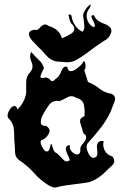

<svg xmlns="http://www.w3.org/2000/svg" viewBox="-20 -846 547 856"><path d="M197.3 -19.5Q160.2 -42 131.8 -74.7Q102.5 -107.4 66.4 -131.3Q46.9 -144.5 46.9 -170.9Q46.9 -197.3 43.9 -218.3Q43.9 -243.2 42 -268.6Q40 -293.9 22.5 -314Q13.7 -320.8 13.7 -331.5Q13.7 -339.4 18.6 -349.1Q30.3 -372.6 43.9 -373.5Q47.9 -373.5 51.8 -370.1Q55.7 -366.7 57.6 -357.9Q72.3 -371.6 83 -391.1Q93.8 -411.1 96.7 -431.6V-447.8Q96.7 -463.9 96.7 -480.5Q96.7 -505.9 115.2 -524.9Q125 -536.6 125 -550.3Q125 -560.1 120.1 -570.3Q114.3 -584 114.3 -595.7Q114.3 -606 119.1 -614.3Q133.8 -597.2 152.3 -579.6Q171.9 -562 175.8 -541.5Q168.9 -529.8 162.1 -511.2Q160.2 -507.8 160.2 -504.9Q160.2 -498 168.9 -498Q173.8 -498 182.6 -500.5Q196.3 -500 205.1 -488.8Q213.9 -477.1 227.5 -494.1Q243.2 -501.5 253.9 -529.3Q261.7 -549.3 272.5 -549.3Q276.4 -549.3 281.2 -545.9Q281.2 -538.6 284.2 -534.7Q286.1 -530.8 291 -529.3Q293 -528.8 295.9 -528.8Q306.6 -528.8 322.3 -540Q340.8 -554.2 347.7 -564Q351.6 -573.2 354.5 -572.8Q358.4 -572.3 360.4 -561.5Q364.3 -540 355.5 -532.7Q360.4 -520 364.3 -506.3Q369.1 -492.7 372.1 -480.5Q399.4 -470.2 422.9 -451.2Q446.3 -432.6 475.6 -428.2Q493.2 -421.4 493.2 -405.8Q493.2 -399.9 490.2 -392.1Q480.5 -366.2 473.6 -349.1Q455.1 -309.1 427.7 -274.4Q400.4 -239.7 371.1 -207.5Q366.2 -200.7 366.2 -190.9Q366.2 -178.2 375 -160.6Q384.8 -142.1 396.5 -142.1Q403.3 -142.1 411.1 -149.4Q416 -159.2 413.1 -178.7Q412.1 -185.1 412.1 -190.4Q412.1 -202.1 417 -209.5Q419.9 -214.4 425.8 -216.3Q431.6 -218.8 442.4 -216.8Q440.4 -209 440.4 -201.7Q440.4 -187.5 447.3 -174.3Q458 -154.8 481.4 -148.4Q489.3 -137.7 489.3 -127.9Q489.3 -116.2 477.5 -106Q456.1 -87.4 442.4 -72.8Q424.8 -56.6 403.3 -44.9Q382.8 -32.7 358.4 -30.8Q326.2 -25.9 293 -22Q259.8 -18.6 227.5 -9.8Q218.8 -9.3 211.9 -12.7Q204.1 -15.6 197.3 -19.5ZM291 -131.3Q289.1 -142.1 280.3 -159.7Q271.5 -176.8 274.4 -188Q275.4 -192.9 279.3 -195.8Q283.2 -198.7 292 -198.2Q291 -194.3 291 -190.9Q291 -177.7 303.7 -166.5Q320.3 -152.8 331.1 -159.2Q335 -161.6 336.9 -166.5Q338.9 -171.4 337.9 -180.2Q337.9 -193.8 349.6 -205.6Q360.4 -217.3 363.3 -228Q365.2 -233.9 363.3 -239.7Q361.3 -245.6 351.6 -252Q346.7 -271 338.9 -294.9Q336.9 -300.8 336.9 -306.2Q336.9 -321.3 356.4 -327.6Q357.4 -336.4 357.4 -345.7Q357.4 -360.8 354.5 -377Q349.6 -402.3 321.3 -409.2Q309.6 -417 297.9 -417Q290 -417 282.2 -413.1Q263.7 -402.8 245.1 -395Q239.3 -396.5 233.4 -396.5Q212.9 -396.5 199.2 -378.9Q182.6 -356.4 171.9 -335.4Q162.1 -319.8 162.1 -300.8Q162.1 -284.7 183.6 -284.7H185.5Q201.2 -274.9 201.2 -262.2Q201.2 -255.4 196.3 -247.6Q182.6 -225.6 163.1 -220.7Q161.1 -216.8 161.1 -212.4Q161.1 -201.2 169.9 -187.5Q180.7 -167.5 191.4 -170.9Q195.3 -171.9 198.2 -176.3Q201.2 -180.7 203.1 -189.9Q208 -216.8 213.9 -191.9Q219.7 -167 232.4 -163.6Q244.1 -154.3 259.8 -136.7Q268.6 -126.5 277.3 -126.5Q284.2 -126.5 291 -131.3ZM229.5 -572.3Q203.1 -578.6 185.5 -599.6Q168 -621.1 148.4 -638.7Q138.7 -648.4 123 -665.5Q109.4 -681.2 109.4 -693.4V-696.8Q109.4 -702.6 115.2 -707Q121.1 -711.4 132.8 -713.4Q147.5 -710 155.3 -719.7Q163.1 -729 171.9 -734.4Q176.8 -737.3 182.6 -736.8Q188.5 -736.8 196.3 -730.5Q217.8 -724.6 234.4 -710.9Q250 -696.8 255.9 -675.3Q272.5 -681.2 296.9 -695.8Q311.5 -704.6 311.5 -716.8Q311.5 -725.1 304.7 -734.9Q293.9 -740.7 288.1 -766.6Q281.2 -792.5 298.8 -776.4Q300.8 -753.9 314.5 -733.4Q328.1 -712.4 348.6 -704.6Q353.5 -710.9 355.5 -718.8Q356.4 -726.6 355.5 -735.4Q354.5 -751 351.6 -768.1Q350.6 -772 350.6 -775.4Q350.6 -787.6 358.4 -798.3Q364.3 -811 377.9 -822.3Q391.6 -833.5 377.9 -807.6Q366.2 -793 366.2 -775.9Q366.2 -770.5 367.2 -764.6Q372.1 -741.2 391.6 -727.5Q398.4 -725.1 400.4 -726.1Q403.3 -727.1 403.3 -730Q403.3 -739.7 391.6 -759.8Q380.9 -779.8 398.4 -778.3Q407.2 -758.8 421.9 -750.5Q436.5 -742.2 454.1 -736.3Q476.6 -725.1 476.6 -708.5Q476.6 -703.6 474.6 -698.2Q466.8 -674.8 443.4 -663.6Q410.2 -642.1 378.9 -618.2Q347.7 -593.8 313.5 -575.2Q296.9 -568.4 279.3 -568.4H273.4Q273.4 -568.4 272.5 -568.8Q250 -570.8 229.5 -572.3Z"/></svg>

Font: Brazier Flame
Style: Regular
Weight: 400
Designer: Walter E Stewart
Version: 0.1